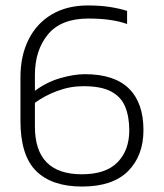

<svg xmlns="http://www.w3.org/2000/svg" viewBox="-20 -674 601 704"><path d="M281 10Q170 10 112.5 -47Q55 -104 55 -231V-390Q55 -470 85 -529.5Q115 -589 170.5 -621.5Q226 -654 302 -654Q347 -654 382.5 -648.5Q418 -643 446 -634V-586Q418 -596 383 -601Q348 -606 304 -606Q204 -606 156 -548Q108 -490 108 -399V-341Q151 -373 201 -387.5Q251 -402 291 -402Q399 -402 452.5 -349.5Q506 -297 506 -197Q506 -103 449.5 -46.5Q393 10 281 10ZM280 -35Q368 -35 411 -79Q454 -123 454 -196Q454 -246 439 -282.5Q424 -319 387.5 -338.5Q351 -358 286 -358Q237 -358 190 -340.5Q143 -323 108 -297V-210Q108 -35 280 -35Z"/></svg>

Font: Kanit ExtraLight
Style: Regular
Weight: 275
Designer: Katatrad Team
Foundry: CadsonDemak
Version: Version 2.000; ttfautohint (v1.8.3)